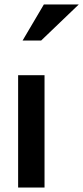

<svg xmlns="http://www.w3.org/2000/svg" viewBox="-20 -838 372 858"><path d="M179 -502H61V0H179ZM81 -657H164L332 -818H176Z"/></svg>

Font: Geom Medium
Style: Bold
Weight: 500
Version: Version 1.102